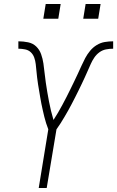

<svg xmlns="http://www.w3.org/2000/svg" viewBox="-20 -942 587 962"><path d="M174 0 222 -294Q216 -309 211 -325Q206 -341 202 -357Q198 -373 194.5 -389Q191 -405 187.5 -421.5Q184 -438 181.5 -454.5Q179 -471 176 -487.5Q173 -504 170.5 -520.5Q168 -537 166 -553.5Q164 -570 162.5 -587Q161 -604 159 -621Q157 -638 151.5 -653.5Q146 -669 134.5 -680Q123 -691 106 -694.5Q89 -698 72 -698V-735Q97 -735 121 -730Q145 -725 161.5 -709Q178 -693 186 -670.5Q194 -648 197.5 -624Q201 -600 203.5 -576Q206 -552 209.5 -528Q213 -504 217 -480.5Q221 -457 225.5 -433.5Q230 -410 235.5 -387Q241 -364 248 -341Q260 -359 271 -378Q282 -397 292.5 -416.5Q303 -436 313 -455.5Q323 -475 332.5 -494.5Q342 -514 351.5 -533.5Q361 -553 370 -572.5Q379 -592 388 -612Q397 -632 407 -651Q417 -670 431.5 -687.5Q446 -705 465 -716.5Q484 -728 505 -731.5Q526 -735 547 -735V-698Q529 -698 511 -694.5Q493 -691 478 -680Q463 -669 452.5 -653.5Q442 -638 434.5 -621Q427 -604 419.5 -587Q412 -570 404.5 -553.5Q397 -537 389 -520.5Q381 -504 373 -487.5Q365 -471 356.5 -454.5Q348 -438 339.5 -421.5Q331 -405 322 -389Q313 -373 303.5 -357Q294 -341 284 -325Q274 -309 263 -294L214 0ZM397 -848 409 -922H484L472 -848ZM197 -848 209 -922H284L272 -848Z"/></svg>

Font: Iosevka SS04 XLt Obl
Style: Regular
Weight: 200
Italic angle: -9°
Monospace: yes
Designer: Belleve Invis
Foundry: Belleve Invis
Version: Version 19.0.0; ttfautohint (v1.8.4)